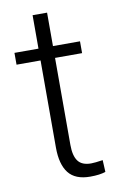

<svg xmlns="http://www.w3.org/2000/svg" viewBox="-79 -710 479 765"><g transform="rotate(-10 160.5 -327.5)"><path d="M11.2 -480.5V-528.3H108.4V-663.6H167V-528.3H276.4V-480.5H167V-128.4Q167 -84.5 182.9 -63Q198.7 -41.5 235.8 -41.5Q250.5 -41.5 283.2 -46.4L285.6 1.5Q262.7 9.8 223.1 9.8Q163.1 9.8 135.7 -25.1Q108.4 -60.1 108.4 -127.9V-480.5Z"/></g></svg>

Font: Roboto Light
Style: Regular
Weight: 300
Designer: Google
Version: Version 2.137; 2017